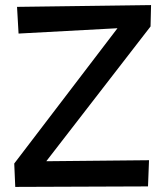

<svg xmlns="http://www.w3.org/2000/svg" viewBox="-20 -722 651 755"><path d="M47 -695 53 -590 442 -611 36 -79 40 13 562 11 566 -92 162 -88 572 -618 574 -702Z"/></svg>

Font: McLaren
Style: Regular
Weight: 400
Designer: Astigmatic (AOETI)
Foundry: Astigmatic (AOETI)
Version: Version 1.000